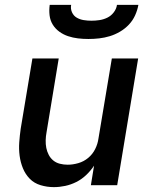

<svg xmlns="http://www.w3.org/2000/svg" viewBox="-20 -760 640 788"><path d="M201 8Q173 8 146.5 0Q120 -8 102 -26.5Q84 -45 74 -69.5Q64 -94 60.5 -121Q57 -148 59 -176Q61 -204 65 -232L113 -520H221L171 -217Q168 -201 167.5 -184.5Q167 -168 170 -153Q173 -138 180 -124.5Q187 -111 198.5 -101.5Q210 -92 225.5 -88Q241 -84 258 -84Q279 -84 301.5 -90.5Q324 -97 342 -112Q360 -127 370.5 -148Q381 -169 384 -191L439 -520H547L461 0H353L366 -80Q352 -59 333.5 -41.5Q315 -24 293 -13Q271 -2 247.5 3Q224 8 201 8ZM343 -600Q321 -600 300 -602.5Q279 -605 259.5 -611.5Q240 -618 223.5 -630Q207 -642 196.5 -659Q186 -676 183.5 -697Q181 -718 184 -740H272Q269 -724 275.5 -709.5Q282 -695 295 -687.5Q308 -680 323.5 -677.5Q339 -675 355 -675Q372 -675 388.5 -677.5Q405 -680 420.5 -687.5Q436 -695 447 -709.5Q458 -724 460 -740H548Q544 -718 534.5 -697Q525 -676 509 -659Q493 -642 472.5 -630Q452 -618 430.5 -611.5Q409 -605 387 -602.5Q365 -600 343 -600Z"/></svg>

Font: Iosevka SS04 SmBd Ex Obl
Style: Regular
Weight: 600
Width: 7
Italic angle: -9°
Monospace: yes
Designer: Belleve Invis
Foundry: Belleve Invis
Version: Version 19.0.0; ttfautohint (v1.8.4)